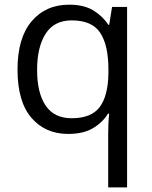

<svg xmlns="http://www.w3.org/2000/svg" viewBox="-20 -565 652 824"><path d="M444.3 239.3V9.8Q444.3 -9.3 445.3 -34.2Q446.3 -59.1 448.7 -77.1H443.4Q420.9 -40 379.4 -15.1Q337.9 9.8 272.5 9.8Q174.3 9.8 114.7 -59.6Q55.2 -128.9 55.2 -266.6Q55.2 -402.3 115.7 -473.6Q176.3 -544.9 276.9 -544.9Q340.8 -544.9 381.3 -519.8Q421.9 -494.6 444.8 -458.5H448.7L460.9 -535.2H525.4V239.3ZM287.6 -57.6Q372.1 -57.6 408 -105.7Q443.8 -153.8 445.3 -250V-267.1Q445.3 -370.6 410.2 -424.1Q375 -477.5 287.6 -477.5Q212.4 -477.5 175.8 -420.2Q139.2 -362.8 139.2 -264.6Q139.2 -166.5 175.8 -112.1Q212.4 -57.6 287.6 -57.6Z"/></svg>

Font: Open Sans
Style: Regular
Weight: 400
Designer: Monotype Design Team
Foundry: Monotype Imaging Inc.
Version: Version 3.000; ttfautohint (v1.8.4)